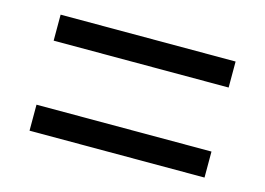

<svg xmlns="http://www.w3.org/2000/svg" viewBox="-56 -587 712 515"><g transform="rotate(15 300.0 -329.0)"><path d="M56.6 -418V-490.2H542.5V-418ZM56.6 -168V-240.2H542.5V-168Z"/></g></svg>

Font: Liberation Mono
Style: Italic
Weight: 400
Italic angle: -12°
Monospace: yes
Designer: Steve Matteson
Foundry: Ascender Corporation
Version: Version 2.1.5